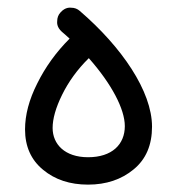

<svg xmlns="http://www.w3.org/2000/svg" viewBox="-20 -464 489 513"><path d="M46.9 -118.2C46.9 -72.8 63 -36.6 95.2 -10.3C127 16.1 167 29.3 215.3 29.3C263.7 29.3 304.7 15.6 337.4 -11.7C370.1 -38.6 386.2 -76.7 386.2 -125.5C386.2 -220.2 305.2 -338.4 193.4 -434.6C187 -440.4 179.2 -443.4 169.9 -443.4C168 -443.4 154.8 -445.8 141.6 -430.7C135.7 -424.3 132.8 -416.5 132.8 -407.2C132.8 -405.3 130.4 -392.1 145.5 -378.9C152.3 -373 159.2 -367.2 166 -360.8C129.9 -324.7 101.1 -284.7 79.6 -241.2C57.6 -197.8 46.9 -156.7 46.9 -118.2ZM120.6 -122.1C120.6 -146.5 128.9 -176.3 146 -210.9C163.1 -245.6 186.5 -278.3 217.3 -308.6C278.3 -239.7 313.5 -172.4 313.5 -127C313.5 -78.1 279.3 -43.9 215.3 -43.9C153.3 -43.9 120.6 -78.6 120.6 -122.1Z"/></svg>

Font: Mikhak
Style: Regular
Weight: 400
Designer: Amin Abedi
Version: Version 3.2